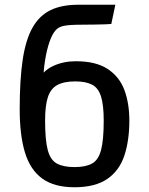

<svg xmlns="http://www.w3.org/2000/svg" viewBox="-20 -776 629 809"><path d="M294 13Q208 13 157.5 -24Q107 -61 85 -134Q63 -207 63 -316Q63 -439 75.5 -523.5Q88 -608 117 -659.5Q146 -711 194.5 -734Q243 -757 316 -756Q351 -756 376.5 -756Q402 -756 423.5 -756Q445 -756 466 -756L449 -675Q442 -674 423 -673.5Q404 -673 379.5 -672.5Q355 -672 330 -672Q275 -672 251 -667.5Q227 -663 215 -649Q200 -633 188.5 -599.5Q177 -566 170 -522.5Q163 -479 162 -431L139 -436Q162 -479 205 -498.5Q248 -518 299 -518Q384 -518 433.5 -485.5Q483 -453 504 -397Q525 -341 525 -268Q525 -184 504 -120.5Q483 -57 432 -22Q381 13 294 13ZM294 -72Q341 -72 368 -87Q395 -102 406 -144.5Q417 -187 417 -268Q417 -334 405.5 -370Q394 -406 367.5 -419.5Q341 -433 297 -433Q249 -433 221 -417.5Q193 -402 181.5 -366Q170 -330 170 -268Q170 -187 181 -144.5Q192 -102 219.5 -87Q247 -72 294 -72Z"/></svg>

Font: Ruda SemiBold
Style: Regular
Weight: 600
Designer: Mariela Monsalve and Angelina Sanchez
Foundry: Mariela Monsalve and Angelina Sanchez
Version: Version 2.001